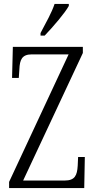

<svg xmlns="http://www.w3.org/2000/svg" viewBox="-20 -951 481 971"><path d="M185 -784V-771H206C249 -816 309 -886 328 -921V-931H256C241 -886 214 -839 185 -784ZM26 0H406L409 -157H375L373 -113C370 -64 359 -38 307 -38H97L399 -683V-714H45L41 -557H75L78 -601C80 -649 91 -676 141 -676H327L26 -31Z"/></svg>

Font: Noto Serif Bengali ExtraCondensed Light
Style: Regular
Weight: 300
Width: 2
Designer: Juan Bruce, Universal Thirst, Indian Type Foundry and the Monotype Design Team.
Foundry: Monotype Imaging Inc.
Version: Version 2.003